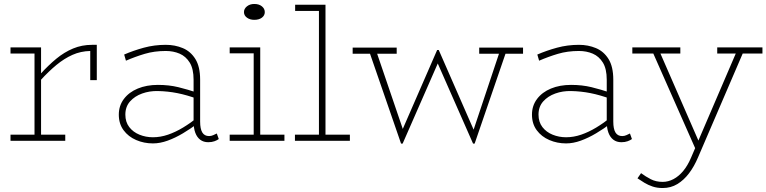

<svg xmlns="http://www.w3.org/2000/svg" viewBox="-20 -710 3864 968"><path d="M184 -305V-337Q224 -381 264 -414Q304 -447 348.5 -465.5Q393 -484 444 -484H468V-306H435V-453Q387 -452 345.5 -433.5Q304 -415 264.5 -382.5Q225 -350 184 -305ZM33 0V-31H309V0ZM154 0V-471H187V0ZM33 -440V-471H187V-440Z M1030 7Q1006 7 989.5 -5.5Q973 -18 964.5 -41Q956 -64 956 -97V-308Q956 -363 936.5 -394.5Q917 -426 885.5 -439.5Q854 -453 816 -453Q758 -453 709.5 -438.5Q661 -424 615 -404L606 -435Q652 -455 705 -469.5Q758 -484 816 -484Q862 -484 901.5 -467.5Q941 -451 965 -412.5Q989 -374 989 -308V-97Q989 -60 1000 -42Q1011 -24 1034 -24Q1045 -24 1055 -28.5Q1065 -33 1073 -37L1083 -9Q1075 -3 1061.5 2Q1048 7 1030 7ZM751 13Q706 13 666.5 -4Q627 -21 603 -53.5Q579 -86 579 -132Q579 -177 604.5 -211Q630 -245 674.5 -263.5Q719 -282 776 -282Q832 -282 879 -270.5Q926 -259 977 -242V-211Q922 -231 874 -240.5Q826 -250 776 -251Q734 -252 696.5 -238.5Q659 -225 635.5 -198.5Q612 -172 612 -132Q612 -95 631.5 -69.5Q651 -44 683 -31Q715 -18 751 -18Q789 -18 827 -31Q865 -44 903 -67Q941 -90 977 -119V-88Q941 -61 902.5 -38Q864 -15 825.5 -1Q787 13 751 13Z M1259 0V-471H1292V0ZM1138 0V-31H1414V0ZM1138 -441V-471H1292V-441ZM1262 -610Q1240 -610 1225 -621Q1210 -632 1210 -649Q1210 -666 1225 -678Q1240 -690 1262 -690Q1286 -690 1300.5 -678Q1315 -666 1315 -649Q1315 -632 1300.5 -621Q1286 -610 1262 -610Z M1588 0V-686H1621V0ZM1467 0V-31H1744V0ZM1468 -655V-686H1621V-655Z M1758 -439V-470H1980V-439H1869H1861ZM2002 14 1839 -458H1875L2023 -24L2010 14ZM2002 14 1995 -24 2184 -458H2188L2198 -415L2010 14ZM2365 14 2176 -415 2184 -458H2192L2382 -24L2373 14ZM2366 14 2357 -24 2502 -458H2535L2373 14ZM2396 -439V-470H2617V-439H2514H2506Z M3113 7Q3089 7 3072.5 -5.5Q3056 -18 3047.5 -41Q3039 -64 3039 -97V-308Q3039 -363 3019.5 -394.5Q3000 -426 2968.5 -439.5Q2937 -453 2899 -453Q2841 -453 2792.5 -438.5Q2744 -424 2698 -404L2689 -435Q2735 -455 2788 -469.5Q2841 -484 2899 -484Q2945 -484 2984.5 -467.5Q3024 -451 3048 -412.5Q3072 -374 3072 -308V-97Q3072 -60 3083 -42Q3094 -24 3117 -24Q3128 -24 3138 -28.5Q3148 -33 3156 -37L3166 -9Q3158 -3 3144.5 2Q3131 7 3113 7ZM2834 13Q2789 13 2749.5 -4Q2710 -21 2686 -53.5Q2662 -86 2662 -132Q2662 -177 2687.5 -211Q2713 -245 2757.5 -263.5Q2802 -282 2859 -282Q2915 -282 2962 -270.5Q3009 -259 3060 -242V-211Q3005 -231 2957 -240.5Q2909 -250 2859 -251Q2817 -252 2779.5 -238.5Q2742 -225 2718.5 -198.5Q2695 -172 2695 -132Q2695 -95 2714.5 -69.5Q2734 -44 2766 -31Q2798 -18 2834 -18Q2872 -18 2910 -31Q2948 -44 2986 -67Q3024 -90 3060 -119V-88Q3024 -61 2985.5 -38Q2947 -15 2908.5 -1Q2870 13 2834 13Z M3321 238Q3293 238 3270.5 230.5Q3248 223 3229 211.5Q3210 200 3194 189L3212 163Q3235 180 3261 193.5Q3287 207 3321 207Q3349 207 3375.5 193Q3402 179 3424.5 152Q3447 125 3464 85L3695 -453H3730L3499 84Q3480 129 3454 163.5Q3428 198 3395 218Q3362 238 3321 238ZM3494 58 3265 -460H3301L3513 26ZM3168 -440V-471H3410V-440H3298H3285ZM3596 -440V-471H3824V-440H3711H3700Z"/></svg>

Font: BioRhyme ExtraBold ExtraLight
Style: Regular
Weight: 250
Version: Version 1.600;gftools[0.9.33]